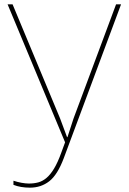

<svg xmlns="http://www.w3.org/2000/svg" viewBox="-20 -650 593 885"><path d="M538 -630 274 79Q245 156 207 185.5Q169 215 118 215Q75 215 42 202V183Q60 189 79 192.5Q98 196 113 196Q137 196 157 190.5Q177 185 195 169.5Q213 154 229.5 126.5Q246 99 262 55L280 6L15 -630H38L257 -104L289 -18H291L319 -104L515 -630Z"/></svg>

Font: TypoPRO Sinkin Sans
Style: 100 Thin
Weight: 100
Designer: Keith Bates
Foundry: K-Type
Version: Sinkin Sans (version 1.0)  by Keith Bates   •   © 2014   www